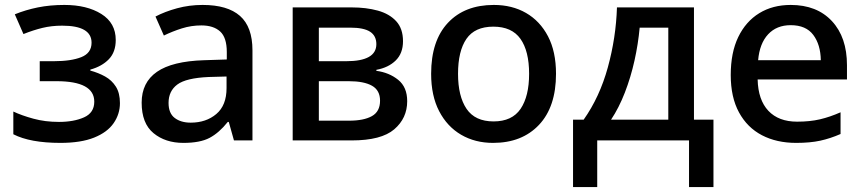

<svg xmlns="http://www.w3.org/2000/svg" viewBox="-20 -569 3501 778"><path d="M241 -549Q332 -549 390.5 -512.5Q449 -476 449 -407Q449 -358 421 -329Q393 -300 346 -287V-283Q379 -274 406 -259Q433 -244 449.5 -218Q466 -192 466 -151Q466 -107 440.5 -70Q415 -33 361.5 -11.5Q308 10 225 10Q102 10 34 -25V-117Q68 -101 115.5 -88Q163 -75 219 -75Q279 -75 320.5 -93.5Q362 -112 362 -157Q362 -240 209 -240H141V-321H198Q268 -321 309.5 -337.5Q351 -354 351 -396Q351 -465 232 -465Q189 -465 152 -456Q115 -447 75 -431L40 -511Q84 -529 133.5 -539Q183 -549 241 -549Z M801 -549Q902 -549 952.5 -504.5Q1003 -460 1003 -365V0H928L907 -75H903Q868 -31 829.5 -10.5Q791 10 723 10Q650 10 602 -29.5Q554 -69 554 -153Q554 -235 616 -278Q678 -321 807 -325L899 -328V-358Q899 -417 872 -441.5Q845 -466 796 -466Q755 -466 717 -454Q679 -442 644 -425L610 -502Q648 -522 697.5 -535.5Q747 -549 801 -549ZM826 -257Q734 -253 698.5 -226.5Q663 -200 663 -152Q663 -110 688 -91Q713 -72 753 -72Q815 -72 856.5 -107Q898 -142 898 -212V-259Z M1613 -402Q1613 -353 1583.5 -324Q1554 -295 1505 -286V-282Q1557 -275 1593.5 -245.5Q1630 -216 1630 -159Q1630 -90 1577.5 -45Q1525 0 1405 0H1166V-539H1405Q1464 -539 1511 -526Q1558 -513 1585.5 -483Q1613 -453 1613 -402ZM1505 -390Q1505 -424 1479.5 -440.5Q1454 -457 1399 -457H1272V-321H1383Q1505 -321 1505 -390ZM1520 -161Q1520 -203 1487.5 -221.5Q1455 -240 1393 -240H1272V-80H1395Q1454 -80 1487 -98.5Q1520 -117 1520 -161Z M2233 -270Q2233 -136 2164 -63Q2095 10 1978 10Q1905 10 1848.5 -23Q1792 -56 1759.5 -118.5Q1727 -181 1727 -270Q1727 -404 1795 -476.5Q1863 -549 1981 -549Q2055 -549 2111.5 -516.5Q2168 -484 2200.5 -422Q2233 -360 2233 -270ZM1836 -270Q1836 -179 1870.5 -128Q1905 -77 1980 -77Q2055 -77 2089.5 -128Q2124 -179 2124 -270Q2124 -362 2089 -411.5Q2054 -461 1979 -461Q1904 -461 1870 -411.5Q1836 -362 1836 -270Z M2792 -539V-84H2871V189H2772V0H2400V189H2302V-84H2345Q2410 -176 2443 -296Q2476 -416 2480 -539ZM2572 -457Q2566 -391 2551 -323.5Q2536 -256 2512 -194Q2488 -132 2456 -84H2688V-457Z M3184 -549Q3290 -549 3351 -483.5Q3412 -418 3412 -305V-247H3050Q3052 -164 3093.5 -120Q3135 -76 3210 -76Q3262 -76 3302.5 -85.5Q3343 -95 3386 -114V-26Q3345 -8 3304 1Q3263 10 3206 10Q3127 10 3067.5 -21Q3008 -52 2974.5 -113.5Q2941 -175 2941 -265Q2941 -356 2971.5 -419Q3002 -482 3056.5 -515.5Q3111 -549 3184 -549ZM3184 -467Q3127 -467 3092.5 -430Q3058 -393 3052 -325H3306Q3305 -388 3275.5 -427.5Q3246 -467 3184 -467Z"/></svg>

Font: Noto Sans Medium
Style: Regular
Weight: 500
Designer: Monotype Design Team
Foundry: Monotype Imaging Inc.
Version: Version 2.007